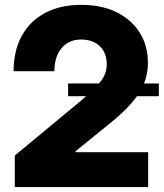

<svg xmlns="http://www.w3.org/2000/svg" viewBox="-20 -759 665 779"><path d="M40 0V-127.9L310.5 -352.1Q351.1 -386.2 382.1 -420.9Q413.1 -455.6 413.1 -498Q413.1 -544.4 385 -571.5Q356.9 -598.6 308.6 -598.6Q259.3 -598.6 230 -563.7Q200.7 -528.8 200.7 -470.2H35.2Q35.2 -552.7 68.1 -613Q101.1 -673.3 162.6 -706.3Q224.1 -739.3 309.6 -739.3Q392.6 -739.3 453.4 -709.2Q514.2 -679.2 547.1 -626.2Q580.1 -573.2 580.1 -503.9Q580.1 -437.5 543.9 -380.6Q507.8 -323.7 421.4 -254.9L286.6 -145.5V-141.6H581.1V0ZM256.3 -368.7V-420.4H624.5V-368.7Z"/></svg>

Font: Inter Display Extra Bold
Style: Regular
Weight: 800
Designer: Rasmus Andersson
Foundry: rsms
Version: Version 4.000;git-4fc901f